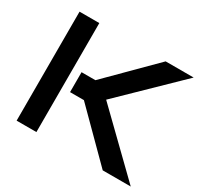

<svg xmlns="http://www.w3.org/2000/svg" viewBox="-148 -884 1110 1068"><g transform="rotate(30 407.0 -350.0)"><path d="M448 -350 808 -700H628L342 -414H253V-286H342L628 0H808ZM202 -700H75V0H202Z"/></g></svg>

Font: Audiowide
Style: Regular
Weight: 400
Designer: Astigmatic (AOETI)
Foundry: Astigmatic (AOETI)
Version: Version 1.002